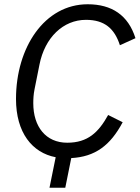

<svg xmlns="http://www.w3.org/2000/svg" viewBox="-20 -730 655 900"><path d="M212 150H286L314 11C426 5 497 -48 555 -157L487 -191C442 -110 392 -61 295 -61C195 -61 136 -136 136 -246C136 -266 137 -287 142 -312L165 -427C190 -554 276 -637 383 -637C470 -637 517 -596 542 -518L615 -551C581 -659 504 -710 391 -710C189 -710 55 -508 55 -266C55 -108 131 -14 241 7Z"/></svg>

Font: Braiins Sans
Style: Italic
Weight: 400
Italic angle: -11.31°
Designer: Mike Abbink, Paul van der Laan, Pieter van Rosmalen, Jiri Chlebus, Lubos Buracinsky
Foundry: Bold Monday, Sudetype
Version: Version 1.000;hotconv 1.0.109;makeotfexe 2.5.65596